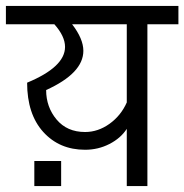

<svg xmlns="http://www.w3.org/2000/svg" viewBox="-40 -630 624 650"><path d="M-20 -609.9H564V-547.9H459V0H389.2V-193.8Q368.7 -162.1 330.6 -142.6Q292.5 -123 248 -123Q161.1 -123 106.4 -183.3Q51.8 -243.7 51.8 -350.1Q180.2 -403.3 180.2 -471.2Q180.2 -507.3 144 -547.9H-20ZM248 -183.1Q292 -183.1 330.8 -210.9Q369.6 -238.8 389.2 -283.2V-547.9H204.1Q242.2 -498.5 242.2 -458Q242.2 -382.3 116.2 -325.2Q116.2 -267.6 151.6 -225.3Q187 -183.1 248 -183.1ZM167 0H76.2V-85H167Z"/></svg>

Font: LT Superior
Style: Regular
Weight: 400
Designer: Daniel Lyons
Foundry: LyonsType
Version: Version 1.000